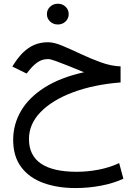

<svg xmlns="http://www.w3.org/2000/svg" viewBox="-20 -645 709 1003"><path d="M225.1 -571.3Q225.1 -594.2 241.7 -609.9Q258.3 -625.5 282.2 -625.5Q306.2 -625.5 322.5 -609.9Q338.9 -594.2 338.9 -571.3Q338.9 -548.3 322.5 -532.7Q306.2 -517.1 282.2 -517.1Q258.3 -517.1 241.7 -532.7Q225.1 -548.3 225.1 -571.3ZM609.9 -298.3V-214.4Q468.8 -203.1 360.8 -162.6Q252.9 -122.1 192.1 -59.6Q131.3 2.9 131.3 81.1Q131.3 252.4 381.3 252.4Q436.5 252.4 494.4 241.5Q552.2 230.5 602.5 207L624.5 288.6Q573.2 312.5 507.6 325Q441.9 337.4 374 337.4Q280.3 337.4 206.8 310.8Q133.3 284.2 91.1 228.3Q48.8 172.4 48.8 85.4Q48.8 4.9 89.6 -65.2Q130.4 -135.3 212.6 -187.7Q294.9 -240.2 418.9 -267.6Q378.9 -284.2 340.1 -299.8Q301.3 -315.4 272.2 -325.9Q243.2 -336.4 231.4 -336.4Q201.7 -336.4 178.2 -321Q154.8 -305.7 132.3 -277.3L119.1 -260.7L44.4 -297.4L51.8 -309.1Q86.9 -365.7 130.6 -395Q174.3 -424.3 231.9 -424.3Q262.2 -424.3 306.4 -405.8Q350.6 -387.2 402.3 -362.8Q454.1 -338.4 507.6 -319.1Q561 -299.8 609.9 -298.3Z"/></svg>

Font: Vazirmatn RD UI FD
Style: Regular
Weight: 400
Designer: Saber Rastikerdar
Foundry: Saber Rastikerdar
Version: Version 33.003